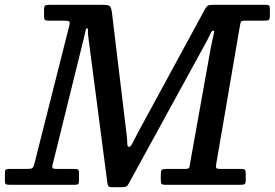

<svg xmlns="http://www.w3.org/2000/svg" viewBox="-72 -770 1144 800"><path d="M781.5 -584Q796 -610 803 -626.2Q810 -642.5 816.5 -642.5Q821 -642.5 820 -635.2Q819 -628 815.2 -613Q811.5 -598 807 -575L720 -89.5Q718.5 -80 717.5 -75Q716.5 -70 712 -68Q707.5 -66 695.5 -66H620.5Q605.5 -66 601.8 -62Q598 -58 598 -44V-20Q598 -7 601.5 -3.5Q605 0 617.5 0H928Q942.5 0 947.2 -2.8Q952 -5.5 952 -20.5V-43.5Q952 -58 949.2 -62Q946.5 -66 932 -66H849Q833 -66 829.8 -69.8Q826.5 -73.5 829 -87L929 -670Q930.5 -680 935 -682Q939.5 -684 951.5 -684H1029Q1044 -684 1048.2 -687.2Q1052.5 -690.5 1052.5 -705V-734Q1052.5 -745 1048.5 -747.5Q1044.5 -750 1035 -750H818Q800.5 -750 794.5 -746.8Q788.5 -743.5 782.5 -732.5L500.5 -213.5Q488.5 -191 480.5 -174.5Q472.5 -158 465.5 -158Q458.5 -158 458.5 -171.2Q458.5 -184.5 455 -214L394.5 -717Q391.5 -740.5 384.5 -745.2Q377.5 -750 352 -750H136Q123 -750 117.2 -747.5Q111.5 -745 111.5 -730.5V-701.5Q111.5 -689.5 115.5 -686.8Q119.5 -684 132 -684H192Q213 -684 216.8 -680.2Q220.5 -676.5 216 -660.5L72 -90.5Q67.5 -73 62.5 -69.5Q57.5 -66 35.5 -66H-35Q-45.5 -66 -48.5 -62.5Q-51.5 -59 -51.5 -48V-17Q-51.5 -4.5 -47.2 -2.2Q-43 0 -30.5 0H238Q249 0 253 -2.2Q257 -4.5 257 -15.5V-50.5Q257 -60 253.5 -63Q250 -66 241 -66H169Q152 -66 148 -68.8Q144 -71.5 147.5 -85L279.5 -619.5Q283 -635 284.8 -643.8Q286.5 -652.5 290.5 -652.5Q295 -652.5 294.5 -641.8Q294 -631 296 -615.5L375 -10.5Q376 0 379.2 5Q382.5 10 395 10H434Q448 10 453.8 7.2Q459.5 4.5 464 -4.5Z"/></svg>

Font: Besley Medium
Style: Italic
Weight: 500
Italic angle: -13°
Designer: Owen Earl
Foundry: indestructible type*
Version: Version 2.001